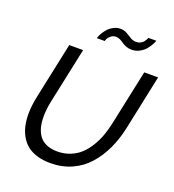

<svg xmlns="http://www.w3.org/2000/svg" viewBox="-161 -1040 1059 1169"><g transform="rotate(20 368.5 -455.5)"><path d="M412.1 -855Q393.1 -855 379.2 -843.3Q365.2 -831.5 360.6 -821.3Q356 -811 356 -807.1H304.2Q305.7 -813.5 310.5 -824.5Q315.4 -835.4 325.4 -850.8Q335.4 -866.2 348.4 -878.9Q361.3 -891.6 380.9 -900.9Q400.4 -910.2 421.9 -910.2Q444.8 -910.2 463.4 -899.4Q481.9 -888.7 499 -877.9Q516.1 -867.2 535.2 -867.2Q551.8 -867.2 564.9 -874Q578.1 -880.9 585 -890.6Q591.8 -900.4 595 -906.5Q598.1 -912.6 599.1 -916H649.9Q648.4 -908.2 640.4 -893.1Q632.3 -877.9 617.9 -859.1Q603.5 -840.3 578.9 -826.7Q554.2 -813 525.9 -813Q506.8 -813 490 -819.6Q473.1 -826.2 462.9 -834Q452.6 -841.8 439.2 -848.4Q425.8 -855 412.1 -855ZM70.8 -231.9Q70.8 -285.2 85 -351.1L161.1 -710H251L174.8 -351.1Q163.1 -296.9 163.1 -247.1Q163.1 -209.5 170.9 -179.4Q178.7 -149.4 195.8 -125.7Q212.9 -102.1 242.9 -89.1Q272.9 -76.2 314 -76.2Q358.4 -76.2 396.7 -91.8Q435.1 -107.4 462.6 -133.3Q490.2 -159.2 512.2 -195.6Q534.2 -231.9 547.9 -270Q561.5 -308.1 570.8 -351.1L647 -710H736.8L661.1 -351.1Q645 -276.9 615.5 -214.1Q585.9 -151.4 542.2 -101.6Q498.5 -51.8 435.8 -23.4Q373 4.9 297.9 4.9Q249 4.9 210.2 -7.1Q171.4 -19 145.5 -40.3Q119.6 -61.5 102.8 -91.8Q85.9 -122.1 78.4 -156.7Q70.8 -191.4 70.8 -231.9Z"/></g></svg>

Font: Rawline Medium
Style: Italic
Weight: 500
Italic angle: -12°
Designer: Matt McInerney, Pablo Impallari, Rodrigo Fuenzalida
Foundry: Matt McInerney, Pablo Impallari, Rodrigo Fuenzalida
Version: Version 4.020;PS 004.020;hotconv 1.0.88;makeotf.lib2.5.64775